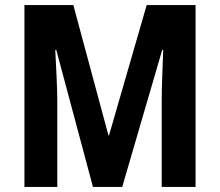

<svg xmlns="http://www.w3.org/2000/svg" viewBox="-20 -827 863 754"><path d="M345 -93H460L617 -631H621C619 -576 615 -486 615 -436V-93H748V-807H556L408 -295H406L268 -807H76V-93H205V-432C205 -481 200 -573 197 -631H201Z"/></svg>

Font: Noto Sans Kannada UI Condensed
Style: Bold
Weight: 700
Width: 3
Designer: Jelle Bosma - Monotype Design Team
Foundry: Monotype Imaging Inc.
Version: Version 2.005